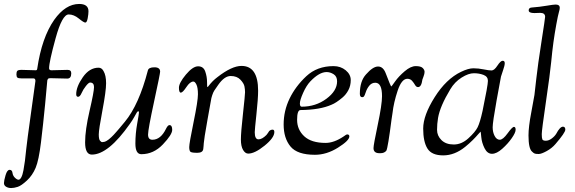

<svg xmlns="http://www.w3.org/2000/svg" viewBox="-63 -770 2905 970"><path d="M277 -373 193 -375Q180 -375 178.5 -370Q177 -365 176 -364Q175 -359 175 -353Q175 -347 165 -244Q155 -141 144 -50.5Q133 40 117 78Q101 116 73 142Q45 168 26.5 174Q8 180 -6.5 180Q-21 180 -32 173.5Q-43 167 -43 155Q-43 143 -35 115.5Q-27 88 -14.5 88Q-2 88 0 103Q2 118 12.5 128Q23 138 30.5 138Q38 138 44.5 126Q51 114 55.5 90Q60 66 63 42.5Q66 19 69.5 -16.5Q73 -52 94.5 -205.5Q116 -359 116 -361Q116 -374 106 -374H45Q30 -374 25 -378Q20 -382 20 -394.5Q20 -407 24.5 -412Q29 -417 46 -417Q96 -415 118 -415Q124 -415 125 -422Q148 -580 211 -670Q268 -750 337 -750Q384 -750 384 -713Q384 -699 380 -677.5Q376 -656 368 -656Q360 -656 335 -676.5Q310 -697 284 -697Q251 -697 218 -577Q185 -457 185 -425Q185 -415 197 -415L278 -417Q297 -417 297 -400Q297 -373 277 -373Z M322 -294Q322 -332 355.5 -380Q389 -428 435 -428Q451 -428 460 -411Q473 -389 473 -349.5Q473 -310 454.5 -212.5Q436 -115 436 -91Q436 -67 442 -59.5Q448 -52 453.5 -52Q459 -52 464.5 -53.5Q470 -55 476 -58.5Q482 -62 487 -66Q492 -70 499.5 -77Q507 -84 511.5 -89Q516 -94 524.5 -103.5Q533 -113 538 -119Q553 -137 568 -155Q639 -241 684 -414Q688 -430 717 -430Q746 -430 746 -408Q746 -398 715.5 -257Q685 -116 685 -90Q685 -64 707 -64Q749 -64 776 -120Q785 -138 793 -138Q807 -138 807 -114Q807 -90 760 -40.5Q713 9 651 9Q621 9 621 -45Q621 -95 630 -145Q639 -195 639 -201.5Q639 -208 635.5 -208Q632 -208 628 -201.5Q624 -195 615 -178.5Q606 -162 593 -144Q484 11 401 11Q367 11 367 -51Q367 -113 389.5 -210Q412 -307 412 -330Q412 -353 392 -353Q385 -353 371 -335.5Q357 -318 349 -299.5Q341 -281 331.5 -281Q322 -281 322 -294Z M991 -336Q1011 -362 1035 -380Q1108 -437 1157 -437Q1241 -437 1241 -312Q1241 -272 1232.5 -193Q1224 -114 1224 -102Q1224 -66 1243 -66Q1261 -66 1283 -88Q1286 -91 1290.5 -98Q1295 -105 1297 -108Q1305 -115 1314 -115Q1323 -115 1323 -103Q1323 -74 1273.5 -34Q1224 6 1191 6Q1176 6 1165 -12.5Q1154 -31 1154 -65.5Q1154 -100 1164.5 -195Q1175 -290 1175 -304Q1175 -318 1172 -333.5Q1169 -349 1151.5 -367.5Q1134 -386 1102.5 -386Q1071 -386 1040 -342Q1026 -322 1020 -313Q1014 -304 1009 -288.5Q1004 -273 1003 -264Q995 -219 985.5 -166.5Q976 -114 971.5 -84.5Q967 -55 966.5 -46.5Q966 -38 965.5 -32.5Q965 -27 964 -18Q962 2 934 2Q906 2 899.5 -3Q893 -8 893 -27Q893 -46 915 -153Q937 -260 937 -293.5Q937 -327 929.5 -342.5Q922 -358 914 -358Q897 -358 878.5 -330Q860 -302 850.5 -302Q841 -302 841 -326.5Q841 -351 876 -393Q911 -435 938 -435Q965 -435 974 -408.5Q983 -382 983 -356Q983 -330 985 -330Q987 -330 991 -336Z M1622 -436Q1658 -436 1683.5 -415Q1709 -394 1709 -365.5Q1709 -337 1697 -314.5Q1685 -292 1667 -277Q1635 -250 1612 -241Q1554 -215 1455 -214Q1438 -214 1438 -164.5Q1438 -115 1474 -81.5Q1510 -48 1582 -48Q1624 -48 1672 -80Q1687 -91 1690 -91Q1702 -91 1702 -81Q1702 -60 1644.5 -24Q1587 12 1528 12Q1439 12 1404.5 -30Q1370 -72 1370 -141Q1370 -210 1400 -272Q1430 -334 1484.5 -385Q1539 -436 1622 -436ZM1461 -231Q1532 -231 1586 -271Q1640 -311 1640 -359Q1640 -384 1622.5 -395Q1605 -406 1587 -406Q1550 -406 1505 -359Q1485 -338 1468.5 -301Q1452 -264 1452 -247.5Q1452 -231 1461 -231Z M2071 -368Q2066 -330 2049 -330Q2040 -330 2034 -340.5Q2028 -351 2019 -361.5Q2010 -372 1995 -372Q1966 -372 1946 -312Q1926 -252 1920 -199L1915 -166Q1897 -25 1889 -9Q1879 4 1859 4H1854Q1824 4 1824 -22Q1824 -38 1845.5 -140Q1867 -242 1867 -284Q1867 -352 1833 -352Q1815 -352 1803 -337.5Q1791 -323 1785 -304.5Q1779 -286 1775.5 -282.5Q1772 -279 1767 -279Q1755 -279 1755 -296Q1755 -360 1786 -394Q1821 -434 1847 -434Q1873 -434 1886 -399Q1911 -333 1914 -333Q1915 -333 1933 -358.5Q1951 -384 1981.5 -410Q2012 -436 2037.5 -436Q2063 -436 2072.5 -426.5Q2082 -417 2082 -407Q2082 -397 2076.5 -383Q2071 -369 2071 -368Z M2266 -407Q2303 -425 2328.5 -425Q2354 -425 2380.5 -419.5Q2407 -414 2420.5 -414Q2434 -414 2450 -438.5Q2466 -463 2476.5 -463Q2487 -463 2487 -451Q2487 -439 2478.5 -415Q2470 -391 2468 -383Q2466 -375 2446 -263.5Q2426 -152 2426 -127Q2426 -102 2436 -83Q2446 -64 2462 -64Q2478 -64 2501.5 -96.5Q2525 -129 2533.5 -129Q2542 -129 2542 -114.5Q2542 -100 2522.5 -72Q2503 -44 2474.5 -18.5Q2446 7 2422.5 7Q2399 7 2385 -21Q2371 -49 2368.5 -77Q2366 -105 2365 -105Q2364 -105 2353.5 -92.5Q2343 -80 2325.5 -62.5Q2308 -45 2287 -28Q2234 15 2176 15Q2118 15 2096.5 -19.5Q2075 -54 2075 -120.5Q2075 -187 2133 -279Q2191 -371 2266 -407ZM2150 -174Q2145 -144 2145 -114Q2145 -84 2167.5 -62Q2190 -40 2229.5 -40Q2269 -40 2303.5 -71.5Q2338 -103 2350 -127Q2362 -151 2375 -210Q2402 -340 2402 -361.5Q2402 -383 2380 -391.5Q2358 -400 2331 -400Q2304 -400 2269 -378Q2234 -356 2212 -319Q2160 -233 2150 -174Z M2666 -705 2637 -704Q2608 -704 2608 -717.5Q2608 -731 2623 -732Q2663 -735 2698 -741Q2733 -747 2744 -747Q2765 -747 2765 -731Q2765 -723 2760.5 -708Q2756 -693 2747.5 -646.5Q2739 -600 2733 -556.5Q2727 -513 2721.5 -455.5Q2716 -398 2695 -255Q2674 -112 2674 -92.5Q2674 -73 2677 -66Q2680 -59 2694.5 -59Q2709 -59 2724 -70Q2739 -81 2747 -94Q2766 -130 2781 -130Q2793 -130 2793 -115Q2793 -100 2743 -42Q2725 -21 2698.5 -6.5Q2672 8 2658.5 8Q2645 8 2639 6Q2633 4 2625 -4Q2607 -19 2607 -86Q2607 -129 2621 -202Q2635 -275 2637 -290Q2639 -305 2646.5 -373Q2654 -441 2672.5 -559.5Q2691 -678 2691 -685Q2691 -705 2666 -705Z"/></svg>

Font: Sorts Mill Goudy
Style: Italic
Weight: 400
Italic angle: -7.40001°
Version: Version 003.101